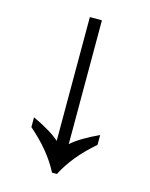

<svg xmlns="http://www.w3.org/2000/svg" viewBox="-107 -761 649 830"><g transform="rotate(15 218.0 -346.0)"><path d="M207 0Q163 -87 70 -167V-211Q152 -173 191 -138V-692H245V-138Q284 -173 366 -211V-167Q273 -87 229 0Z"/></g></svg>

Font: guzrati15
Style: Regular
Weight: 400
Designer: Jelle Bosma - Monotype Design Team
Foundry: Monotype Imaging Inc.
Version: Version 2.006